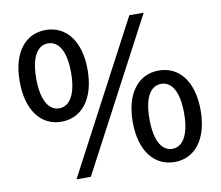

<svg xmlns="http://www.w3.org/2000/svg" viewBox="-82 -827 1104 961"><g transform="rotate(-10 469.5 -346.5)"><path d="M208 -262C311 -262 381 -348 381 -496C381 -644 311 -728 208 -728C105 -728 36 -644 36 -496C36 -348 105 -262 208 -262ZM120 -496C120 -610 157 -660 208 -660C260 -660 297 -610 297 -496C297 -383 260 -330 208 -330C157 -330 120 -383 120 -496ZM231 35H304L707 -728H634ZM558 -198C558 -50 628 35 731 35C833 35 903 -50 903 -198C903 -346 833 -430 731 -430C628 -430 558 -346 558 -198ZM643 -198C643 -312 679 -362 731 -362C782 -362 819 -312 819 -198C819 -85 782 -32 731 -32C679 -32 643 -85 643 -198Z"/></g></svg>

Font: コーポレート・ロゴ ver3 Medium
Style: Regular
Weight: 500
Designer: [KANA_main] LOGOTYPE.JP [Source Han Sans] Ryoko NISHIZUKA 西塚涼子 (kana, bopomofo & ideographs); Paul D. Hunt (Latin, Greek
Version: Version 12.001;FEAKit 1.0